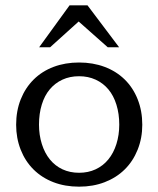

<svg xmlns="http://www.w3.org/2000/svg" viewBox="-20 -679 584 709"><path d="M303.2 -659.2 419.9 -504.4H377.9L270.5 -599.6L165 -504.4H124.5L236.8 -659.2ZM272 -448.2Q323.2 -448.2 366.2 -432.1Q409.2 -416 440.2 -385.7Q471.2 -355.5 488.3 -312.5Q505.4 -269.5 505.4 -218.3Q505.4 -168.9 488.3 -126.2Q471.2 -83.5 440.4 -53.2Q409.7 -22.9 366.7 -6.3Q323.7 10.3 272 10.3Q220.2 10.3 177.5 -6.1Q134.8 -22.5 104 -53Q73.2 -83.5 56.4 -126.2Q39.6 -168.9 39.6 -218.3Q39.6 -269.5 56.6 -312.3Q73.7 -355 104.5 -385.5Q135.3 -416 178 -432.1Q220.7 -448.2 272 -448.2ZM272 -397.5Q237.8 -397.5 210.4 -384.8Q183.1 -372.1 163.8 -349.1Q144.5 -326.2 134.3 -292.7Q124 -259.3 124 -218.8Q124 -180.7 134.5 -147.2Q145 -113.8 164.3 -90.1Q183.6 -66.4 210.9 -53.7Q238.3 -41 272 -41Q305.7 -41 333 -53.7Q360.4 -66.4 379.9 -90.1Q399.4 -113.8 409.9 -147.2Q420.4 -180.7 420.4 -218.8Q420.4 -258.8 409.9 -292.5Q399.4 -326.2 380.1 -349.1Q360.8 -372.1 333.3 -384.8Q305.7 -397.5 272 -397.5Z"/></svg>

Font: Kameron
Style: Regular
Weight: 400
Version: Version 1.000